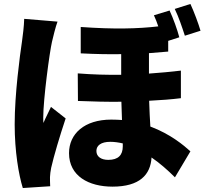

<svg xmlns="http://www.w3.org/2000/svg" viewBox="-20 -876 1040 968"><path d="M270 -767 102 -781C101 -743 95 -697 91 -668C80 -594 54 -402 54 -249C54 -113 74 4 95 72L233 63C232 46 232 28 232 17C232 7 235 -16 238 -30C251 -88 281 -189 311 -279L237 -337C224 -308 211 -285 199 -256C198 -260 198 -280 198 -283C198 -376 230 -613 242 -665C246 -683 261 -744 270 -767ZM940 -856 861 -831C881 -790 898 -739 912 -696L991 -721C980 -758 959 -815 940 -856ZM599 -153V-138C599 -94 576 -70 526 -70C490 -70 466 -86 466 -115C466 -142 489 -161 536 -161C556 -161 578 -158 599 -153ZM835 -823 756 -799C764 -781 772 -762 778 -743C674 -731 555 -728 387 -740V-607C465 -603 531 -602 591 -603V-499C521 -498 448 -500 372 -506L373 -367C448 -364 522 -362 592 -363L595 -271C578 -272 560 -273 541 -273C405 -273 328 -201 328 -104C328 12 428 65 547 65C684 65 739 5 744 -82C785 -54 825 -19 862 18L940 -113C908 -142 840 -200 738 -238C736 -277 733 -320 732 -368C791 -371 845 -375 892 -381V-520C841 -514 788 -509 731 -505V-608L828 -616V-670L884 -688C874 -726 854 -782 835 -823Z"/></svg>

Font: Noto Sans TC Black
Style: Regular
Weight: 900
Designer: Ryoko NISHIZUKA 西塚涼子 (kana, bopomofo & ideographs); Paul D. Hunt (Latin, Greek & Cyrillic); Sandoll Communications 산돌커뮤니
Foundry: Adobe
Version: Version 2.004;hotconv 1.0.118;makeotfexe 2.5.65603